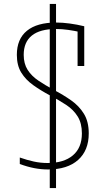

<svg xmlns="http://www.w3.org/2000/svg" viewBox="-20 -855 540 980"><path d="M234 105V-383H266V105ZM234 -383V-835H266V-383ZM225 10Q190 10 154 3Q118 -4 81 -18V-51Q118 -38 152.5 -30.5Q187 -23 223 -23Q306 -23 352 -62Q398 -101 398 -174Q398 -226 376.5 -260.5Q355 -295 318 -319.5Q281 -344 235 -368Q188 -393 149.5 -420.5Q111 -448 88.5 -484.5Q66 -521 66 -575Q66 -656 117.5 -698Q169 -740 267 -740Q299 -740 336 -735Q373 -730 410 -721V-518H376V-708L395 -690Q360 -698 328 -702.5Q296 -707 266 -707Q184 -707 142.5 -673.5Q101 -640 101 -575Q101 -530 121 -498.5Q141 -467 176 -443.5Q211 -420 255 -396Q303 -371 343.5 -342.5Q384 -314 408.5 -274Q433 -234 433 -174Q433 -87 378.5 -38.5Q324 10 225 10Z"/></svg>

Font: M PLUS 1 Code ExtraLight
Style: Regular
Weight: 250
Designer: Coji Morishita
Foundry: UNDERFOREST DESIGN
Version: Version 1.002